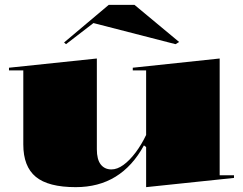

<svg xmlns="http://www.w3.org/2000/svg" viewBox="-20 -756 1001 791"><path d="M292 15Q179 15 127.5 -27.5Q76 -70 76 -161V-466H17V-477L379 -515V-141Q379 -99 395 -78.5Q411 -58 439 -58Q463 -58 488.5 -76.5Q514 -95 538.5 -127.5Q563 -160 582 -200V-466H527V-477L885 -515V-34H944V-23L582 15V-150L573 -157Q526 -71 456 -28Q386 15 292 15ZM252 -574 244 -581 428 -736H534L718 -583L703 -574L365 -661Z"/></svg>

Font: Kalnia SemiExpanded SemiBold
Style: Regular
Weight: 600
Width: 6
Designer: Frida Medrano
Foundry: Frida Medrano
Version: Version 1.105